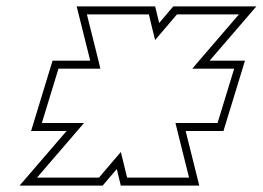

<svg xmlns="http://www.w3.org/2000/svg" viewBox="-20 -830 823 601"><path d="M465.5 -704.7 496.5 -741 534 -785H728L619.5 -659L581.8 -615H628H713L661 -445H576H529.2L540.3 -400L571.8 -274H377.8L367.2 -318L358.3 -354.3L327.2 -318L289.8 -274H95.8L204.3 -400L242.9 -445H196H111L163 -615H248H294.3L283.5 -659L252 -785H446L456.5 -741ZM478.2 -758 465.7 -810H220L259.2 -653L262.4 -640H144.5L77.3 -420H188.5L185.3 -416.3L41.2 -249H301.3L345.6 -301L358.1 -249H603.8L564.6 -406L561.1 -420H679.5L746.8 -640H636.1L638.4 -642.7L782.5 -810H522.4Z"/></svg>

Font: Nordica Plus
Style: NordicaClassicBkOblOl
Weight: 900
Version: Version 1.01